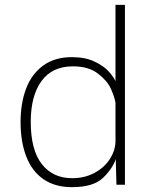

<svg xmlns="http://www.w3.org/2000/svg" viewBox="-20 -763 621 793"><path d="M65 -260Q65 -336 87.5 -396.2Q110 -456.5 157.8 -491.8Q205.5 -527 277 -527Q332 -527 370.2 -508.8Q408.5 -490.5 428.8 -468Q449 -445.5 457 -428V-743H496V0H461L458 -106Q445 -66.5 405.2 -28.2Q365.5 10 277 10Q207.5 10 160 -22.5Q112.5 -55 88.8 -115.8Q65 -176.5 65 -260ZM457 -178V-339Q452.5 -364 437.8 -396.8Q423 -429.5 384.5 -459.2Q346 -489 281 -489Q195.5 -489 151.2 -428Q107 -367 107 -260Q107 -143.5 152.8 -85.2Q198.5 -27 278 -27Q329.5 -27 370 -48.8Q410.5 -70.5 433.2 -105.5Q456 -140.5 457 -178Z"/></svg>

Font: Public Sans VF
Style: Regular
Weight: 400
Designer: Pablo Impallari, Rodrigo Fuenzalida (Modified by Dan O. Williams and USWDS)
Version: Version 1.003